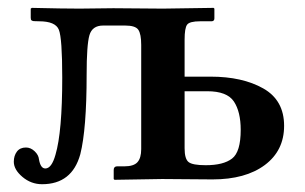

<svg xmlns="http://www.w3.org/2000/svg" viewBox="-20 -456 775 488"><path d="M449.2 -261.2H515.1Q596.2 -261.2 649.2 -231.2Q702.1 -201.2 702.1 -136.2Q702.1 -73.2 653.1 -36.6Q604 0 520 0L392.1 -1L271 1L269 -1V-23.9Q269 -32.7 276.9 -33.2H295.9Q319.8 -33.2 329.3 -43.7Q338.9 -54.2 338.9 -77.1V-341.8Q338.9 -369.6 331.5 -380.4Q324.2 -391.1 297.9 -391.1H242.2Q214.4 -391.1 207.3 -366.5Q200.2 -341.8 200.2 -266.1Q200.2 -127.9 184.1 -64Q163.1 12.2 86.9 12.2Q59.1 12.2 37.1 -6.3Q15.1 -24.9 15.1 -44.9Q15.1 -60.1 22.9 -70.6Q30.8 -81.1 45.9 -81.1Q58.1 -81.1 68.1 -71.5Q78.1 -62 79.1 -50.8Q83 -27.8 95.2 -27.8Q111.3 -27.8 121.1 -63Q138.2 -121.1 138.2 -258.8Q138.2 -358.9 129.6 -380.4Q121.1 -401.9 79.1 -401.9Q69.3 -401.9 65.7 -402.3Q62 -402.8 60.1 -404.3Q58.1 -405.8 58.1 -411.1V-434.1L61 -436Q141.1 -434.1 182.1 -434.1L268.1 -435.1Q352.1 -434.1 394 -434.1L522.9 -436L524.9 -434.1V-409.2Q524.9 -402.3 518.1 -401.9H488.8Q461.9 -401.9 455.6 -393.3Q449.2 -384.8 449.2 -355ZM591.8 -126Q591.8 -171.9 574.5 -198Q557.1 -224.1 506.8 -224.1H449.2V-79.1Q449.2 -52.2 459.2 -44.2Q469.2 -36.1 502.9 -36.1Q547.9 -36.1 569.8 -53Q591.8 -69.8 591.8 -126Z"/></svg>

Font: Linux Libertine
Style: Semibold
Weight: 600
Designer: Philipp H. Poll
Foundry: Philipp H. Poll
Version: Version 5.1.2 ; ttfautohint (v0.9)